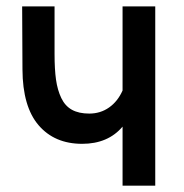

<svg xmlns="http://www.w3.org/2000/svg" viewBox="-20 -585 579 605"><path d="M366.2 -564.9H469.2V0H366.2V-186Q320.3 -131.8 238.8 -131.8Q151.9 -131.8 101.6 -190.4Q51.3 -249 50.8 -366.2L49.8 -564.9H151.9V-415Q151.9 -366.7 156.5 -334Q161.1 -301.3 173.1 -276.1Q185.1 -251 206.8 -239Q228.5 -227.1 261.2 -227.1Q296.4 -227.1 323.7 -246.3Q351.1 -265.6 366.2 -299.8Z"/></svg>

Font: Neutral Grotesk
Style: Regular
Weight: 400
Designer: Nawras Khrais
Foundry: Nawras Khrais
Version: Version 1.000;PS 001.000;hotconv 1.0.88;makeotf.lib2.5.64775